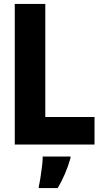

<svg xmlns="http://www.w3.org/2000/svg" viewBox="-20 -734 540 975"><path d="M55 0V-714H210V-140H460V0ZM177 213Q181 196 185.5 167.5Q190 139 193.5 110Q197 81 197 61H338V69Q327 108 310 148Q293 188 273 221H177Z"/></svg>

Font: Noto Sans Mono ExtraCondensed Black
Style: Regular
Weight: 900
Width: 2
Designer: Monotype Design Team
Foundry: Monotype Imaging Inc.
Version: Version 2.014